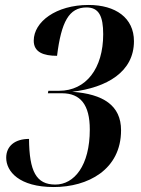

<svg xmlns="http://www.w3.org/2000/svg" viewBox="-20 -744 568 774"><path d="M197 10C333 10 468 -59 468 -219C468 -319 396 -365 271 -374C411 -391 520 -454 520 -578C520 -672 446 -724 337 -724C206 -724 116 -656 116 -580C116 -533 156 -519 210 -519C227 -656 258 -714 329 -714C379 -714 396 -678 396 -606C396 -468 327 -378 218 -378H175L173 -368H230C304 -368 342 -322 342 -222C342 -76 279 0 203 0C126 0 98 -53 97 -184C40 -184 5 -155 5 -108C5 -53 57 10 197 10Z"/></svg>

Font: Noto Serif Display SemiCondensed SemiBold
Style: Italic
Weight: 600
Width: 4
Italic angle: -12°
Designer: Monotype Design Team
Foundry: Monotype Imaging Inc.
Version: Version 2.009